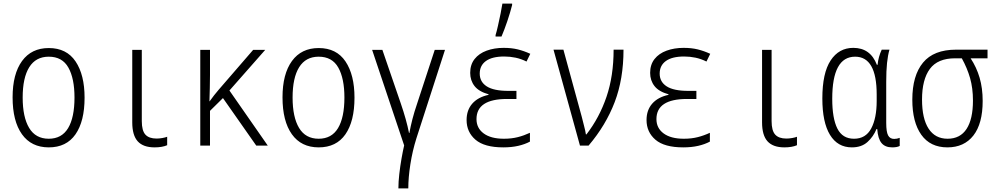

<svg xmlns="http://www.w3.org/2000/svg" viewBox="-20 -809 5540 1067"><path d="M251 10Q154 10 102 -63Q50 -136 50 -268Q50 -398 102.5 -470Q155 -542 251 -542Q350 -542 400 -467.5Q450 -393 450 -266Q450 -135 399.5 -62.5Q349 10 251 10ZM251 -38Q323 -38 358.5 -97Q394 -156 394 -267Q394 -373 360 -433.5Q326 -494 251 -494Q179 -494 142.5 -435.5Q106 -377 106 -267Q106 -158 142 -98Q178 -38 251 -38Z M839 10Q776 10 745.5 -23.5Q715 -57 715 -129V-532H768V-136Q768 -83 788 -61Q808 -39 850 -39Q866 -39 882.5 -42Q899 -45 909 -49V-2Q881 10 839 10Z M1093 0V-532H1147V-392Q1147 -353 1146 -319Q1145 -285 1144 -246H1145Q1158 -264 1169.5 -279Q1181 -294 1195 -310L1387 -532H1454L1255 -306L1468 0H1404L1219 -264L1147 -193V0Z M1751 10Q1654 10 1602 -63Q1550 -136 1550 -268Q1550 -398 1602.5 -470Q1655 -542 1751 -542Q1850 -542 1900 -467.5Q1950 -393 1950 -266Q1950 -135 1899.5 -62.5Q1849 10 1751 10ZM1751 -38Q1823 -38 1858.5 -97Q1894 -156 1894 -267Q1894 -373 1860 -433.5Q1826 -494 1751 -494Q1679 -494 1642.5 -435.5Q1606 -377 1606 -267Q1606 -158 1642 -98Q1678 -38 1751 -38Z M2194 238Q2194 202 2199 158Q2204 114 2211.5 71.5Q2219 29 2226 -1L2048 -532H2105L2207 -235Q2239 -142 2253 -70H2255Q2262 -108 2272 -147Q2282 -186 2299 -236L2396 -532H2453L2294 -40Q2272 30 2260.5 104Q2249 178 2249 238Z M2777 10Q2672 10 2622.5 -32.5Q2573 -75 2573 -142Q2573 -197 2604.5 -233Q2636 -269 2695 -282V-285Q2641 -300 2617 -331Q2593 -362 2593 -404Q2593 -450 2617.5 -481Q2642 -512 2684.5 -527.5Q2727 -543 2779 -543Q2823 -543 2857.5 -534.5Q2892 -526 2927 -510L2906 -467Q2876 -482 2845 -488.5Q2814 -495 2782 -495Q2715 -495 2680.5 -470Q2646 -445 2646 -400Q2646 -354 2685 -329Q2724 -304 2805 -304H2850V-259H2798Q2628 -259 2628 -147Q2628 -97 2668 -67.5Q2708 -38 2780 -38Q2823 -38 2858 -47Q2893 -56 2925 -71V-22Q2897 -7 2860 1.5Q2823 10 2777 10ZM2734 -614Q2740 -633 2747.5 -666.5Q2755 -700 2762 -734Q2769 -768 2772 -789H2826V-781Q2816 -741 2799.5 -692Q2783 -643 2767 -606H2734Z M3203 0 3056 -533H3111L3213 -160Q3219 -134 3226 -108.5Q3233 -83 3236 -62H3239Q3311 -155 3350.5 -271Q3390 -387 3390 -533H3445Q3445 -370 3396 -241.5Q3347 -113 3251 0Z M3777 10Q3672 10 3622.5 -32.5Q3573 -75 3573 -142Q3573 -197 3604.5 -233Q3636 -269 3695 -282V-285Q3641 -300 3617 -331Q3593 -362 3593 -404Q3593 -450 3617.5 -481Q3642 -512 3684.5 -527.5Q3727 -543 3779 -543Q3823 -543 3857.5 -534.5Q3892 -526 3927 -510L3906 -467Q3876 -482 3845 -488.5Q3814 -495 3782 -495Q3715 -495 3680.5 -470Q3646 -445 3646 -400Q3646 -354 3685 -329Q3724 -304 3805 -304H3850V-259H3798Q3628 -259 3628 -147Q3628 -97 3668 -67.5Q3708 -38 3780 -38Q3823 -38 3858 -47Q3893 -56 3925 -71V-22Q3897 -7 3860 1.5Q3823 10 3777 10Z M4339 10Q4276 10 4245.5 -23.5Q4215 -57 4215 -129V-532H4268V-136Q4268 -83 4288 -61Q4308 -39 4350 -39Q4366 -39 4382.5 -42Q4399 -45 4409 -49V-2Q4381 10 4339 10Z M4714 10Q4635 10 4592.5 -59.5Q4550 -129 4550 -262Q4550 -403 4596 -473Q4642 -543 4722 -543Q4817 -543 4853 -449H4857Q4859 -471 4865 -492.5Q4871 -514 4880 -533H4923Q4914 -502 4909.5 -459Q4905 -416 4905 -354V-126Q4905 -76 4915.5 -56.5Q4926 -37 4949 -37Q4965 -37 4980 -43V2Q4966 10 4938 10Q4899 10 4879 -14Q4859 -38 4855 -92H4851Q4834 -50 4801 -20Q4768 10 4714 10ZM4726 -38Q4791 -38 4821.5 -95Q4852 -152 4852 -248V-284Q4852 -494 4732 -494Q4605 -494 4605 -260Q4605 -151 4633.5 -94.5Q4662 -38 4726 -38Z M5245 10Q5150 10 5100 -60Q5050 -130 5050 -255Q5050 -389 5109.5 -461Q5169 -533 5293 -533H5468V-485H5374Q5407 -435 5424 -377Q5441 -319 5441 -248Q5441 -122 5389.5 -56Q5338 10 5245 10ZM5246 -38Q5316 -38 5351.5 -92.5Q5387 -147 5387 -250Q5387 -319 5371 -375Q5355 -431 5325 -485H5288Q5191 -485 5147.5 -426Q5104 -367 5104 -256Q5104 -150 5140.5 -94Q5177 -38 5246 -38Z"/></svg>

Font: Noto Sans Mono ExtraCondensed Light
Style: Regular
Weight: 300
Width: 2
Designer: Monotype Design Team
Foundry: Monotype Imaging Inc.
Version: Version 2.014; ttfautohint (v1.8.4.7-5d5b)